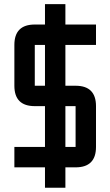

<svg xmlns="http://www.w3.org/2000/svg" viewBox="-20 -801 528 919"><path d="M439.5 -585.9H293V-390.6H341.8Q439.5 -390.6 439.5 -293V-97.7Q439.5 0 341.8 0H293V97.7H195.3V0H48.8V-97.7H195.3V-293H146.5Q48.8 -293 48.8 -390.6V-585.9Q48.8 -683.6 146.5 -683.6H195.3V-781.2H293V-683.6H439.5ZM195.3 -585.9H146.5V-390.6H195.3ZM341.8 -293H293V-97.7H341.8Z"/></svg>

Font: BabelStone Runic
Style: Regular
Weight: 400
Designer: Andrew West
Foundry: BabelStone
Version: Version 7.004 November 9, 2023